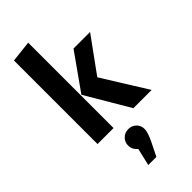

<svg xmlns="http://www.w3.org/2000/svg" viewBox="-328 -822 1204 1204"><g transform="rotate(-45 274.0 -219.5)"><path d="M210 -757V0H68V-741ZM532 -530 363 -297 548 0H386L215 -290L385 -530ZM271 70Q302 70 323 90.5Q344 111 344 142Q344 170 318 225L272 318H200L227 203Q197 178 197 142Q197 112 218 91Q239 70 271 70Z"/></g></svg>

Font: Fira Sans SemiBold
Style: Regular
Weight: 600
Designer: bBox Type GmbH & Carrois Corporate GbR & Edenspiekermann AG
Foundry: bBox Type GmbH & Carrois Corporate GbR & Edenspiekermann AG
Version: Version 4.301;PS 004.301;hotconv 1.0.88;makeotf.lib2.5.64775